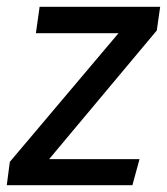

<svg xmlns="http://www.w3.org/2000/svg" viewBox="-41 -547 493 567"><path d="M104 -77H371L350 0H-21L-12 -69L309 -449H65L76 -527H432L422 -457Z"/></svg>

Font: Yekcdsyqcyvpieeyorgstswgcgt
Style: Regular
Weight: 400
Italic angle: -8°
Designer: Carrois Corporate & Edenspiekermann
Foundry: Carrois Corporate GbR & Edenspiekermann AG
Version: Version 2.001